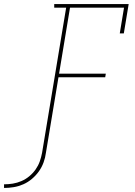

<svg xmlns="http://www.w3.org/2000/svg" viewBox="-148 -755 668 949"><path d="M-128 174V156Q-106 156 -84.5 152.5Q-63 149 -42 140Q-21 131 -3 116Q15 101 28 82.5Q41 64 48.5 43Q56 22 60 0L179 -717H120V-735H488L464 -590H444L465 -717H198L144 -391H375L372 -373H141L79 0Q76 24 67.5 47.5Q59 71 44.5 91.5Q30 112 10 129Q-10 146 -33 156Q-56 166 -80 170Q-104 174 -128 174Z"/></svg>

Font: Iosevka Slab Thin Oblique
Style: Regular
Weight: 100
Italic angle: -9°
Monospace: yes
Designer: Belleve Invis
Foundry: Belleve Invis
Version: Version 11.1.0; ttfautohint (v1.8.3)